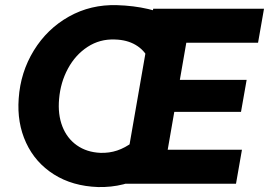

<svg xmlns="http://www.w3.org/2000/svg" viewBox="-20 -735 1076 768"><path d="M54.8 -341Q62 -446.2 115.3 -533Q168.6 -619.8 255.7 -668.7Q342.8 -717.6 448 -714.4Q514.8 -712.4 572.9 -698.9Q631 -685.4 667.6 -666L573.8 -500Q556.8 -535.2 522.2 -555.5Q487.6 -575.8 439.2 -577Q379.4 -579.4 330.5 -547.6Q281.6 -515.8 251.8 -460.6Q222 -405.4 216.4 -339.4Q210.8 -277.4 229.4 -229.5Q248 -181.6 287.4 -153.8Q326.8 -126 381.6 -123.6Q417 -122.4 448.7 -133Q480.4 -143.6 511.4 -166.8L565.2 -35Q477.8 15.6 372.2 13.2Q270 9.6 195.6 -37.4Q121.2 -84.4 84.4 -163.9Q47.6 -243.4 54.8 -341ZM592.8 -700H1036L1012.2 -564H725.2L650.8 -136H947.8L924 0H470.8ZM651.6 -415.6H966.6L944 -287.4H629Z"/></svg>

Font: Fixel Italic Variable 20240409 Display Thin
Style: Italic
Weight: 100
Italic angle: -10°
Designer: AlfaBravo + MacPaw
Foundry: Kyrylo Tkachov, Marchela Mozhyna, Serhii Makarenko, Maria Weinstein, Zakhar Kryvoshyya
Version: Version 1.211;Glyphs 3.2 (3225)